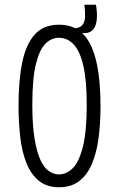

<svg xmlns="http://www.w3.org/2000/svg" viewBox="-20 -776 501 808"><path d="M324 -637 280 -642 282 -656Q313 -656 325 -669Q337 -682 338 -705Q339 -728 335 -756H384Q391 -713 386 -685Q381 -657 365.5 -645.5Q350 -634 324 -637ZM229 12Q176 12 142.5 -16Q109 -44 90.5 -91.5Q72 -139 65 -200.5Q58 -262 58 -330Q58 -437 73.5 -513Q89 -589 126 -630.5Q163 -672 228 -672Q279 -672 313 -647Q347 -622 366.5 -576Q386 -530 394.5 -467.5Q403 -405 403 -328Q403 -258 395 -196.5Q387 -135 367.5 -88Q348 -41 314 -14.5Q280 12 229 12ZM228 -42Q260 -42 286.5 -68.5Q313 -95 329 -159Q345 -223 345 -336Q345 -436 331 -498Q317 -560 290.5 -588.5Q264 -617 228 -617Q197 -617 172 -593Q147 -569 131.5 -508Q116 -447 116 -336Q116 -249 125.5 -192Q135 -135 150.5 -102Q166 -69 186.5 -55.5Q207 -42 228 -42Z"/></svg>

Font: Bricolage Grotesque 24pt Condensed ExtraLight
Style: Regular
Weight: 250
Width: 3
Designer: Mathieu Triay
Foundry: Atelier Triay
Version: Version 1.001;gftools[0.9.33.dev8+g029e19f]